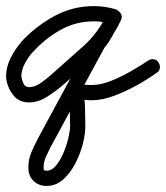

<svg xmlns="http://www.w3.org/2000/svg" viewBox="-38 -296 545 630"><path d="M340 -266Q350 -263 355 -254Q360 -245 357 -235Q354 -225 345 -220Q336 -215 326 -218Q298 -226 270 -226Q210 -226 159 -197Q108 -168 69 -124Q69 -124 69 -125Q69 -125 69 -125Q55 -109 43.5 -87.5Q32 -66 32 -45Q32 -43 33 -42Q34 -32 39.5 -21Q45 -10 57 -10Q78 -10 100.5 -27Q123 -44 137 -57Q187 -101 236 -145Q285 -189 313 -250Q318 -261 328 -263Q338 -265 346 -261Q355 -257 359.5 -248Q364 -239 358 -228Q345 -205 332 -180.5Q319 -156 302 -136Q302 -136 303 -138Q305 -140 305 -140Q261 -59 217 22Q173 103 129 185Q129 185 129 185Q129 184 129 184Q121 201 113 218Q105 235 105 254Q105 260 106.5 262Q108 264 114 264Q115 264 116 264Q132 264 146 247Q160 230 170.5 205Q181 180 186.5 156Q192 132 192 119Q192 93 191 63.5Q190 34 184 8Q181 -3 191 -14Q201 -25 213 -22Q238 -17 263 -17Q292 -17 326 -30.5Q360 -44 392 -62.5Q424 -81 448 -97Q456 -103 466.5 -101.5Q477 -100 482 -91Q488 -83 486.5 -72.5Q485 -62 476 -57Q448 -37 411.5 -16.5Q375 4 336 18.5Q297 33 263 33Q233 33 203 26Q197 25 200.5 18Q204 11 210 4Q217 -3 224 -6.5Q231 -10 232 -4Q240 24 241 56.5Q242 89 242 119Q242 144 233.5 177Q225 210 208.5 241.5Q192 273 168.5 293.5Q145 314 116 314Q113 314 110 314Q85 312 70 295.5Q55 279 55 254Q55 228 64 206Q73 184 85 162Q85 162 85 161Q85 161 85 161Q129 80 173 -1.5Q217 -83 261 -164Q261 -164 263 -166Q264 -168 264 -168Q280 -186 291.5 -208.5Q303 -231 314 -252Q320 -263 329.5 -264.5Q339 -266 347 -262Q355 -258 359.5 -249.5Q364 -241 359 -230Q338 -185 308 -149Q278 -113 242.5 -82Q207 -51 171 -19Q148 1 118 20.5Q88 40 57 40Q25 40 6.5 17.5Q-12 -5 -17 -34Q-18 -39 -18 -45Q-18 -76 -3.5 -105Q11 -134 31 -157Q31 -157 31 -157Q31 -158 31 -158Q78 -209 139 -242.5Q200 -276 270 -276Q305 -276 340 -266Q340 -266 340 -266Q340 -266 340 -266Z"/></svg>

Font: FRB American Cursive Semibold
Style: Italic
Weight: 600
Italic angle: -25°
Version: Version 2.0;Modular Font Editor K font №1